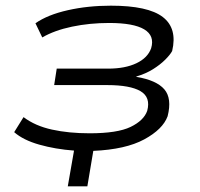

<svg xmlns="http://www.w3.org/2000/svg" viewBox="-20 -523 706 677"><path d="M219 134 241 8Q175 3 118.5 -13Q62 -29 30 -57L63 -110Q104 -79 163.5 -66Q223 -53 296 -53Q394 -53 440.5 -75.5Q487 -98 499 -132Q512 -180 475.5 -201.5Q439 -223 358 -223H171L180 -281H361Q421 -281 461 -300Q501 -319 513 -353Q526 -397 488.5 -419.5Q451 -442 365 -442Q296 -442 234 -429Q172 -416 129 -391L105 -441Q148 -471 219 -487Q290 -503 371 -503Q502 -503 554 -463Q606 -423 587 -343Q580 -330 562.5 -312.5Q545 -295 519.5 -279Q494 -263 460 -253L461 -252Q532 -240 559.5 -208Q587 -176 571 -113Q554 -67 488.5 -31.5Q423 4 309 9L288 134Z"/></svg>

Font: Nunito Sans 7pt Expanded Light
Style: Italic
Weight: 300
Width: 7
Italic angle: -9°
Designer: Vernon Adams
Foundry: Vernon Adams
Version: Version 3.101;gftools[0.9.27]